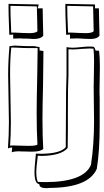

<svg xmlns="http://www.w3.org/2000/svg" viewBox="-20 -751 538 990"><path d="M323 -364V-508Q340 -505 354 -505Q370 -505 397 -508Q424 -511 438 -511Q461 -511 464 -509Q470 -503 473 -490Q476 -490 482 -490Q488 -489 491 -489Q495 -452 495 -408Q495 -384 494 -337Q493 -295 493 -278Q493 -253 494 -244V-104Q494 28 479 120Q436 217 235 218Q231 218 222 219Q192 220 185 208Q183 203 182 198Q157 196 158 133Q158 113 162 76Q165 50 165 41Q174 42 193 42Q291 41 319 8Q320 -41 320 -155Q320 -305 323 -364ZM333 -497V-363Q330 -310 330 -178V-79Q330 -16 329 12Q296 51 196 53Q182 53 175 52Q167 114 167 133Q167 169 175 187Q189 188 215 188Q412 187 449 99Q465 -4 465 -129Q465 -156 464 -209Q463 -267 463 -300Q463 -319 464 -362Q465 -410 465 -433Q465 -472 462 -500Q454 -501 443 -501Q430 -501 402 -499Q371 -496 355 -496Q340 -496 333 -497ZM157 -513 184 -508V-491L204 -488Q204 -430 202 -315Q199 -197 199 -137Q199 -48 203 17Q189 31 145 31Q116 31 101 30H102Q98 30 90 30Q82 29 78 29Q56 29 41 34Q41 32 41 30.5Q41 29 41 27Q41 25 41.5 24Q42 23 42 20Q42 17 42 16.5Q42 16 42 12L43 9Q28 11 21 14Q26 -53 26 -124Q26 -164 24 -244Q22 -325 22 -366Q22 -437 29 -513Q36 -513 39 -514Q53 -516 55 -516Q60 -516 74 -515Q108 -513 134 -513ZM174 -503H157H134Q104 -503 71 -505Q52 -506 42 -506H38V-505Q32 -451 32 -368Q32 -328 34 -248Q36 -165 36 -123Q36 -54 32 0Q36 -1 48 -1Q57 -1 82 0Q113 1 127 1Q168 1 173 -6Q169 -77 169 -167Q169 -232 172 -361Q174 -455 174 -500ZM24 -731 180 -728 174 -708H200Q200 -697 201 -654Q203 -591 203 -567Q190 -550 155 -550Q145 -550 116 -552H117Q112 -552 101 -552Q90 -553 83 -553Q62 -553 48 -552V-573Q44 -573 38 -572Q31 -572 28 -572Q28 -592 26 -629Q24 -678 24 -710ZM317 -731 470 -728V-708H490Q490 -697 491 -654Q493 -591 493 -567Q481 -550 447 -550Q436 -550 417 -551Q391 -553 374 -553Q353 -553 341 -552V-573Q338 -573 331 -572Q324 -572 321 -572Q321 -592 319 -629Q317 -678 317 -710ZM170 -718 34 -721V-705Q34 -676 36 -632Q38 -598 38 -583H55Q69 -583 98 -581Q123 -580 134 -580Q166 -581 173 -590Q173 -614 171 -678Q170 -711 170 -718ZM460 -718 327 -721V-705Q327 -676 329 -632Q331 -598 331 -583H348Q362 -583 390 -581Q414 -580 425 -580Q456 -581 463 -590Q463 -614 461 -678Q460 -711 460 -718Z"/></svg>

Font: Londrina Shadow
Style: Regular
Weight: 400
Designer: Marcelo Magalhaes
Foundry: Marcelo Magalhães
Version: Version 1.001 2011